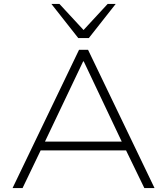

<svg xmlns="http://www.w3.org/2000/svg" viewBox="-20 -959 852 979"><path d="M44 0 383 -705H429L768 0H716L617 -204L649 -192H161L193 -204L95 0ZM404 -646 205 -228 179 -237H631L605 -228L407 -646ZM379 -765 242 -939H283L406 -806L529 -939H570L433 -765Z"/></svg>

Font: Nunito Sans 10pt SemiExpanded ExtraLight
Style: Regular
Weight: 250
Width: 6
Designer: Vernon Adams
Foundry: Vernon Adams
Version: Version 3.101;gftools[0.9.27]